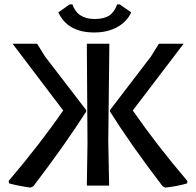

<svg xmlns="http://www.w3.org/2000/svg" viewBox="-20 -840 887 869"><path d="M522 -820 574 -784Q554 -741 510 -717Q466 -693 407 -693Q286 -693 244 -784L295 -820H308Q330 -754 409 -754Q450 -754 474 -769.5Q498 -785 510 -820ZM729 9 716 3Q570 -188 478 -335V-342L663 -584L699 -642H811L581 -340Q692 -180 828 -21L827 -10Q783 3 729 9ZM118 9Q65 2 21 -10L19 -21Q162 -189 266 -340L37 -642H148L184 -584L370 -342V-335Q275 -186 131 3ZM373 0 376 -193 373 -642H475L470 -202L474 0Z"/></svg>

Font: Alegreya Sans Medium
Style: Regular
Weight: 500
Designer: Juan Pablo del Peral
Foundry: Huerta Tipografica
Version: Version 2.007